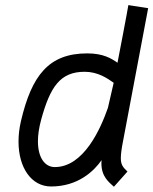

<svg xmlns="http://www.w3.org/2000/svg" viewBox="-20 -709 586 734"><path d="M137.2 -251C171.9 -377.9 210.4 -434.6 303.7 -434.6C354.5 -434.6 390.1 -409.7 414.6 -392.6L392.6 -296.9C364.3 -215.8 299.8 -70.3 189.5 -70.3C151.4 -70.3 125 -106.4 125 -168.9C125 -192.9 128.9 -220.2 137.2 -251ZM546.4 -677.7 470.7 -689.5C469.7 -679.7 431.6 -480.5 429.2 -469.2C405.8 -485.4 375 -504.9 313.5 -504.9C166.5 -504.9 101.1 -420.9 60.1 -246.1C53.7 -218.8 50.8 -192.4 50.8 -167.5C50.8 -68.4 99.6 3.9 175.3 3.9C278.8 3.9 339.8 -55.7 368.2 -96.7C367.7 -92.3 367.7 -88.4 367.7 -84.5C367.7 -34.2 395.5 -13.2 415.5 4.9L467.3 -53.2C450.2 -69.3 441.9 -79.1 441.9 -104.5C441.9 -120.1 444.8 -141.6 451.2 -173.8Z"/></svg>

Font: Fantasque Sans Mono
Style: RegItalic
Weight: 400
Italic angle: -11°
Monospace: yes
Designer: Jany Belluz
Version: Version 1.6.3